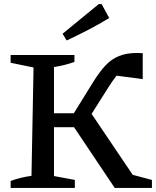

<svg xmlns="http://www.w3.org/2000/svg" viewBox="-20 -919 763 939"><path d="M32 0V-34Q80 -52 134 -59L144 -589L32 -612V-650H344V-616Q299 -600 244 -591V-365H341L437 -520Q467 -568 496 -599Q525 -630 562 -645Q599 -660 650 -660Q664 -660 678 -659V-532L550 -549Q540 -536 529 -520.5Q518 -505 507 -487L428 -362L629 -64L723 -39V0H541L342 -297H244V-58L346 -39V0ZM306 -721 286 -754 463 -899H477L514 -831Q464 -800 411.5 -773Q359 -746 306 -721Z"/></svg>

Font: Piazzolla SC Medium
Style: Regular
Weight: 500
Designer: Juan Pablo del Peral
Foundry: Huerta Tipografica
Version: Version 1.330